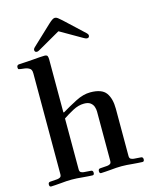

<svg xmlns="http://www.w3.org/2000/svg" viewBox="-138 -1043 900 1138"><g transform="rotate(-15 312.0 -474.0)"><path d="M143 -802Q143 -808 151 -816L270 -928Q284 -941 293.5 -947.5Q303 -954 311 -954Q319 -954 328 -947.5Q337 -941 351 -928L471 -816Q479 -808 479 -802Q479 -787 465 -787Q460 -787 453.5 -790Q447 -793 442 -796L312 -871H310L179 -796Q174 -793 168 -790Q162 -787 157 -787Q143 -787 143 -802ZM21 -8Q21 -23 35 -23L77 -26Q87 -27 95 -31.5Q103 -36 103 -50V-668Q103 -684 98.5 -691.5Q94 -699 85 -703Q76 -708 62.5 -710Q49 -712 38 -713Q30 -714 25.5 -715.5Q21 -717 21 -727Q21 -743 38 -743Q49 -743 74 -745Q99 -747 118 -748Q142 -750 161.5 -751.5Q181 -753 193 -753Q209 -753 212 -744.5Q215 -736 215 -725V-401L218 -398Q261 -424 308.5 -448.5Q356 -473 399 -473Q470 -473 495.5 -437.5Q521 -402 521 -340V-50Q521 -36 529 -31.5Q537 -27 547 -26L589 -23Q603 -23 603 -8Q603 6 592 6Q582 6 564.5 4.5Q547 3 532 2Q515 0 497 -1Q479 -2 465 -2Q451 -2 433 -1Q415 0 398 2Q383 3 365.5 4.5Q348 6 338 6Q328 6 328 -8Q328 -23 342 -23L384 -26Q394 -27 401.5 -31.5Q409 -36 409 -50V-353Q409 -367 404 -382Q399 -397 385.5 -407.5Q372 -418 346 -418Q312 -418 277.5 -399.5Q243 -381 215 -362V-50Q215 -36 222.5 -31.5Q230 -27 240 -26L282 -23Q296 -23 296 -8Q296 6 286 6Q276 6 258.5 4.5Q241 3 226 2Q209 0 191 -1Q173 -2 159 -2Q145 -2 127 -1Q109 0 92 2Q77 3 59.5 4.5Q42 6 32 6Q21 6 21 -8Z"/></g></svg>

Font: Monomakh
Style: Regular
Weight: 400
Version: Version 1.200; ttfautohint (v1.8.4.7-5d5b)